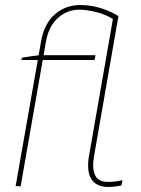

<svg xmlns="http://www.w3.org/2000/svg" viewBox="-20 -739 558 762"><path d="M299 -719Q343 -719 383.5 -705.5Q424 -692 450 -675L353 -118Q345 -72 357 -44.5Q369 -17 409 -17Q437 -17 466 -24L462 -3Q434 3 410 3Q363 3 343 -27.5Q323 -58 333 -119L428 -663Q408 -677 378 -686.5Q348 -696 311 -700Q254 -705 213.5 -671Q173 -637 162 -572L152 -514L151 -509L62 0H42L143 -575Q155 -644 197 -681.5Q239 -719 299 -719ZM138 -520 135 -501H65L67 -510Q84 -513 102 -515.5Q120 -518 138 -520ZM143 -520H359L355 -501H140Z"/></svg>

Font: Fixel Italic Variable 20240409 Display Thin
Style: Italic
Weight: 100
Italic angle: -10°
Designer: AlfaBravo + MacPaw
Foundry: Kyrylo Tkachov, Marchela Mozhyna, Serhii Makarenko, Maria Weinstein, Zakhar Kryvoshyya
Version: Version 1.211;Glyphs 3.2 (3225)